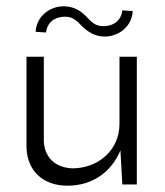

<svg xmlns="http://www.w3.org/2000/svg" viewBox="-20 -580 522 609"><path d="M414 -400H359V-187C359 -104 292 -46 209 -46C150 -49 122 -85 119 -130V-400H64V-111C67 -39 115 9 194 9C275 9 334 -36 362 -103L368 5H414ZM238 -499C259 -478 282 -464 313 -464C352 -464 398 -492 401 -545L368 -547C363 -506 329 -497 309 -497C290 -497 277 -502 256 -525C235 -548 212 -560 181 -560C142 -560 96 -532 93 -479L126 -477C131 -518 165 -527 185 -527C204 -527 217 -522 238 -499Z"/></svg>

Font: Josefin Sans
Style: Regular
Weight: 400
Designer: Santiago Orozco
Foundry: Typemade
Version: 1.000